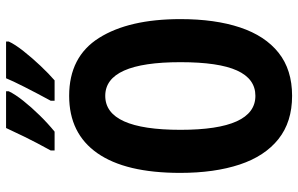

<svg xmlns="http://www.w3.org/2000/svg" viewBox="-195 -778 983 633"><g transform="rotate(-90 296.5 -461.5)"><path d="M550 -358Q550 -244 522.5 -161.5Q495 -79 439 -34.5Q383 10 297 10Q211 10 154.5 -35Q98 -80 70.5 -163Q43 -246 43 -359Q43 -539 108 -632Q173 -725 297 -725Q426 -725 488 -626.5Q550 -528 550 -358ZM185 -358Q185 -111 297 -111Q353 -111 380.5 -171.5Q408 -232 408 -358Q408 -606 297 -606Q185 -606 185 -358ZM476 -924Q467 -904 444.5 -875.5Q422 -847 396 -819.5Q370 -792 348 -773H281V-786Q306 -832 326.5 -872.5Q347 -913 355 -933H476ZM312 -924Q302 -903 280.5 -876Q259 -849 232.5 -822Q206 -795 179 -773H117V-786Q143 -833 162.5 -873Q182 -913 191 -933H312Z"/></g></svg>

Font: Noto Sans Armenian ExtraCondensed
Style: Bold
Weight: 700
Width: 2
Designer: Monotype Design Team
Foundry: Monotype Imaging Inc.
Version: Version 2.008; ttfautohint (v1.8.4.7-5d5b)